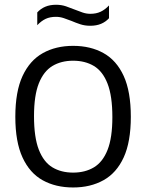

<svg xmlns="http://www.w3.org/2000/svg" viewBox="-20 -800 630 827"><path d="M295 7.5Q220 7.5 164 -23.5Q108 -54.5 77 -121.8Q46 -189 46 -297Q46 -405.5 77.2 -472.8Q108.5 -540 164.5 -571.2Q220.5 -602.5 295 -602.5Q370 -602.5 426 -571.2Q482 -540 512.8 -472.8Q543.5 -405.5 543.5 -297Q543.5 -189 512.8 -122Q482 -55 425.8 -23.8Q369.5 7.5 295 7.5ZM295 -56.5Q346.5 -56.5 384.5 -79.2Q422.5 -102 443.2 -154.2Q464 -206.5 464 -295.5Q464 -386.5 443.2 -439.8Q422.5 -493 384.5 -515.8Q346.5 -538.5 295 -538.5Q243.5 -538.5 205.8 -515.8Q168 -493 147.2 -440.8Q126.5 -388.5 126.5 -299.5Q126.5 -208.5 147.2 -155.2Q168 -102 205.8 -79.2Q243.5 -56.5 295 -56.5ZM368.5 -689Q345.5 -689 325.8 -695.5Q306 -702 287.5 -710Q271 -716.5 254.5 -722Q238 -727.5 221 -727.5Q195.5 -727.5 176.8 -718.8Q158 -710 140.5 -691.5V-746.5Q155 -762.5 175 -771Q195 -779.5 221.5 -779.5Q244.5 -779.5 264.2 -772.8Q284 -766 302.5 -758.5Q319 -752 335.5 -746.2Q352 -740.5 369 -740.5Q394.5 -740.5 413.5 -749.5Q432.5 -758.5 449.5 -776.5V-721.5Q435.5 -706 415.5 -697.5Q395.5 -689 368.5 -689Z"/></svg>

Font: Encode Sans SC SemiCondensed
Style: Regular
Weight: 400
Width: 4
Designer: Multiple Designers
Foundry: Impallari Type
Version: Version 3.002